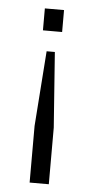

<svg xmlns="http://www.w3.org/2000/svg" viewBox="-48 -486 328 681"><g transform="rotate(5 116.0 -145.0)"><path d="M84 165.5H152.3V-36.1L132.8 -303.7H103.5L84 -36.1ZM84 -376.5H152.3V-454.6H84Z"/></g></svg>

Font: Meera New
Style: Regular
Weight: 400
Designer: Hussain K H
Foundry: RIT
Version: 1.4.1